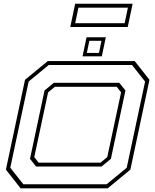

<svg xmlns="http://www.w3.org/2000/svg" viewBox="-20 -1036 854 1056"><path d="M93.5 0 12.5 -103 117.5 -597 242.5 -700H721L802 -597L697 -103L572 0ZM108.5 -22.5H566.5L677 -113.5L778 -587.5L706 -678.5H248L137.5 -587.5L36.5 -113.5ZM178.5 -120 145 -162.5 225 -538.5 276 -580.5H636L670 -538.5L590 -162.5L538.5 -120ZM192.5 -141.5H533L570 -172L646 -528L622 -558.5H281.5L244.5 -528L168.5 -172ZM434 -726 456 -831H562L540 -726ZM457.5 -745H524.5L538 -811.5H471.5ZM366.5 -887.5 393.5 -1015.5H709.5L682.5 -887.5ZM393.5 -908.5H665.5L683.5 -994H411.5Z"/></svg>

Font: Tourney Expanded ExtraLight
Style: Italic
Weight: 200
Width: 7
Italic angle: -12°
Designer: Tyler Finck
Foundry: Etcetera Type Co
Version: Version 1.010; ttfautohint (v1.8.3)